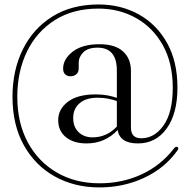

<svg xmlns="http://www.w3.org/2000/svg" viewBox="-20 -698 838 838"><path d="M596.5 -94.5Q654.5 -94.5 694.2 -151.2Q734 -208 734 -315Q734 -423 690.8 -500.5Q647.5 -578 574 -619.2Q500.5 -660.5 409.5 -660.5Q299 -660.5 219.8 -610.5Q140.5 -560.5 98 -473.5Q55.5 -386.5 55.5 -275.5Q55.5 -162 101.2 -77Q147 8 228 55Q309 102 414.5 102Q514 102 598.5 62.8Q683 23.5 740.5 -51.5Q749 -61 755.5 -55.5Q762 -50.5 753.5 -40Q698 37 608.2 78.5Q518.5 120 414 120Q305 120 219.2 72.2Q133.5 24.5 84 -64.2Q34.5 -153 34.5 -275.5Q34.5 -391 79.5 -482.2Q124.5 -573.5 208.8 -626Q293 -678.5 410.5 -678.5Q506.5 -678.5 584.5 -635.8Q662.5 -593 708.5 -511.8Q754.5 -430.5 754.5 -315.5Q754.5 -202.5 707.5 -137.2Q660.5 -72 582 -72Q503 -72 493.5 -130.5Q438.5 -72 357.5 -72Q301.5 -72 267.8 -99.2Q234 -126.5 234 -173.5Q234 -221.5 276.2 -253.8Q318.5 -286 397.5 -286Q426 -286 448.5 -281.8Q471 -277.5 490 -271V-390Q490 -490 406 -490Q363.5 -490 343.5 -469.5Q323.5 -449 323.5 -425.5V-399Q323.5 -382.5 313 -373.8Q302.5 -365 287.5 -365Q274 -365 264.8 -373.2Q255.5 -381.5 255.5 -398.5Q255.5 -440 297.2 -472.5Q339 -505 414.5 -505Q482 -505 516.8 -473.8Q551.5 -442.5 551.5 -388V-141Q551.5 -94.5 596.5 -94.5ZM299.5 -183Q299.5 -143.5 323.2 -121Q347 -98.5 384 -98.5Q445.5 -98.5 490 -145.5V-257Q471.5 -263.5 450.8 -267.5Q430 -271.5 406 -271.5Q355.5 -271.5 327.5 -247.5Q299.5 -223.5 299.5 -183Z"/></svg>

Font: Fraunces 72pt S000 Light
Style: Regular
Weight: 300
Version: Version 1.000; ttfautohint (v1.8.3)